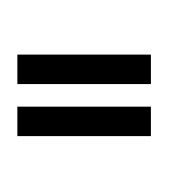

<svg xmlns="http://www.w3.org/2000/svg" viewBox="-20 -770 612 697"><path d="M43 -464.8V-571.8H527.8V-464.8ZM43 -275.9V-382.8H527.8V-275.9ZM225.1 -750ZM225.1 -92.8Z"/></svg>

Font: Noto Sans Oriya UI
Style: Bold
Weight: 700
Designer: Monotype Design Team
Foundry: Monotype Imaging Inc.
Version: Version 1.01